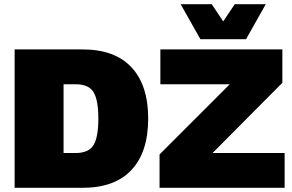

<svg xmlns="http://www.w3.org/2000/svg" viewBox="-20 -896 1393 916"><path d="M1248 -876 1153.8 -709H936L841.8 -876H990.2L1044.9 -793.9L1100.1 -876ZM374 -660.2Q527.8 -660.2 607.4 -574.7Q687 -489.3 687 -330.1Q687 -170.9 607.4 -85.4Q527.8 0 374 0H49.8V-660.2ZM1337.9 -166V0H741.2V-159.2L1076.2 -494.1H745.1V-660.2H1327.1V-501L994.1 -166ZM340.8 -166Q403.3 -166 426.3 -203.9Q449.2 -241.7 449.2 -330.1Q449.2 -418.5 426.3 -456.3Q403.3 -494.1 340.8 -494.1H283.2V-166Z"/></svg>

Font: Work Sans Black
Style: Regular
Weight: 900
Designer: Wei Huang
Foundry: Wei Huang
Version: Version 2.012